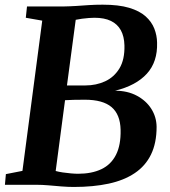

<svg xmlns="http://www.w3.org/2000/svg" viewBox="-20 -770 708 800"><path d="M287.5 9Q263.5 9 236 6.8Q208.5 4.5 182 2.2Q155.5 0 134.5 0H0.5L4.5 -44.5L73.5 -58L156 -684L87.5 -696L92.5 -743H242.5Q272 -743.5 298 -745.2Q324 -747 350.8 -748.8Q377.5 -750.5 408 -750.5Q474.5 -750.5 518 -737.5Q561.5 -724.5 586.8 -701.8Q612 -679 623 -650.8Q634 -622.5 634.5 -592.5Q637 -512.5 592 -463Q547 -413.5 459.5 -392Q511.5 -392 550.2 -371.2Q589 -350.5 610.5 -316.5Q632 -282.5 632.5 -241.5Q632.5 -174 609.2 -126.2Q586 -78.5 541.2 -48.5Q496.5 -18.5 432.8 -4.8Q369 9 287.5 9ZM305.5 -46Q362 -46 402.2 -65Q442.5 -84 463.2 -124.8Q484 -165.5 482.5 -229.5Q481 -293 444.8 -323.8Q408.5 -354.5 333.5 -354.5Q305 -354.5 286.8 -354Q268.5 -353.5 251 -352.5L212 -57.5Q224.5 -54 241.5 -51.5Q258.5 -49 275.8 -47.5Q293 -46 305.5 -46ZM259 -414Q279 -413.5 298 -413.8Q317 -414 336 -414Q380.5 -414 418 -431.2Q455.5 -448.5 477.8 -485.2Q500 -522 498.5 -581Q497.5 -618.5 483.5 -644Q469.5 -669.5 442.2 -682.8Q415 -696 373.5 -696Q364.5 -696 350.5 -695Q336.5 -694 321.8 -692Q307 -690 295.5 -687.5Z"/></svg>

Font: Merriweather 28pt
Style: Bold Italic
Weight: 700
Italic angle: -7.8°
Version: Version 2.101